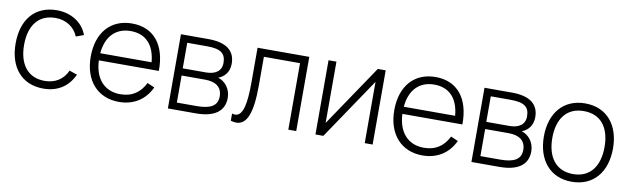

<svg xmlns="http://www.w3.org/2000/svg" viewBox="-39 -958 4505 1376"><g transform="rotate(10 2213.5 -270.0)"><path d="M290.5 15C393 15 469.5 -33 512 -125L455 -144.5C425 -78 368 -41 290.5 -41C166 -41 101.5 -132 101.5 -270C101.5 -413.5 169.5 -499 290.5 -499C367 -499 428.5 -459.5 456 -393L512 -413.5C480.5 -500.5 396 -555 291 -555C134 -555 40 -446.5 40 -270C40 -95 134.5 15 290.5 15Z M841 -41C726.5 -41 654 -119.5 648.5 -253.5H1085C1087.5 -442.5 996.5 -555 838 -555C683.5 -555 586.5 -446 586.5 -270C586.5 -95 686.5 15 841 15C947 15 1029.5 -37 1073.5 -131L1020.5 -154C985.5 -83 928.5 -41 841 -41ZM649.5 -305.5C660 -428 728.5 -500 838 -500C947 -500 1012.5 -431 1023 -305.5Z M1398 0C1533.5 0 1605 -51 1605 -148.5C1605 -215.5 1562.5 -264.5 1512.5 -279.5C1558 -296.5 1590.5 -335 1590.5 -395C1590.5 -491.5 1523 -540 1395.5 -540H1195.5V0ZM1394.5 -487.5C1495.5 -487.5 1531.5 -459 1531.5 -390C1531.5 -330 1486 -301.5 1419.5 -301.5H1250.5V-487.5ZM1251.5 -52.5V-249.5H1422.5C1491 -249.5 1546.5 -223.5 1546.5 -149C1546.5 -81 1497 -52.5 1395.5 -52.5Z M1655 8.5C1669.5 13 1682.5 15 1695 15C1773 15 1809 -76 1809 -276.5V-484H2072V0H2129.5V-540H1753V-285C1753 -134.5 1735 -40 1677 -40C1670 -40 1663 -41.5 1655 -44Z M2628 -540 2327 -94V-540H2269.5V0H2327L2628 -446V0H2685.5V-540Z M3050 -41C2935.5 -41 2863 -119.5 2857.5 -253.5H3294C3296.5 -442.5 3205.5 -555 3047 -555C2892.5 -555 2795.5 -446 2795.5 -270C2795.5 -95 2895.5 15 3050 15C3156 15 3238.5 -37 3282.5 -131L3229.5 -154C3194.5 -83 3137.5 -41 3050 -41ZM2858.5 -305.5C2869 -428 2937.5 -500 3047 -500C3156 -500 3221.5 -431 3232 -305.5Z M3607 0C3742.5 0 3814 -51 3814 -148.5C3814 -215.5 3771.5 -264.5 3721.5 -279.5C3767 -296.5 3799.5 -335 3799.5 -395C3799.5 -491.5 3732 -540 3604.5 -540H3404.5V0ZM3603.5 -487.5C3704.5 -487.5 3740.5 -459 3740.5 -390C3740.5 -330 3695 -301.5 3628.5 -301.5H3459.5V-487.5ZM3460.5 -52.5V-249.5H3631.5C3700 -249.5 3755.5 -223.5 3755.5 -149C3755.5 -81 3706 -52.5 3604.5 -52.5Z M4135.5 15C4295 15 4387 -100.5 4387 -271C4387 -438 4296.5 -555 4135.5 -555C3977.5 -555 3884 -440.5 3884 -271C3884 -103 3975 15 4135.5 15ZM4135.5 -41C4011 -41 3945.5 -131.5 3945.5 -271C3945.5 -406 4007.5 -499 4135.5 -499C4261.5 -499 4325.5 -410 4325.5 -271C4325.5 -133.5 4262.5 -41 4135.5 -41Z"/></g></svg>

Font: Vela Sans Light
Style: Regular
Weight: 300
Designer: Principal design: Mikhail Sharanda - project Manrope.
Design modification: Ravid Balaliev
Foundry: Mikhail Sharanda
Version: Version 1.001